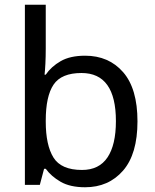

<svg xmlns="http://www.w3.org/2000/svg" viewBox="-20 -780 655 810"><path d="M173 -575Q173 -541 171.5 -511.5Q170 -482 168 -465H173Q196 -499 236 -522Q276 -545 339 -545Q439 -545 499.5 -475.5Q560 -406 560 -268Q560 -130 499 -60Q438 10 339 10Q276 10 236 -13Q196 -36 173 -68H166L148 0H85V-760H173ZM324 -472Q239 -472 206 -423Q173 -374 173 -271V-267Q173 -168 205.5 -115.5Q238 -63 326 -63Q398 -63 433.5 -116Q469 -169 469 -269Q469 -472 324 -472Z"/></svg>

Font: Noto Sans Old North Arabian
Style: Regular
Weight: 400
Designer: Monotype Design Team
Foundry: Monotype Imaging Inc.
Version: Version 2.001; ttfautohint (v1.8.4.7-5d5b)